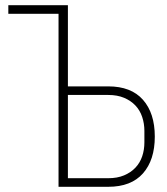

<svg xmlns="http://www.w3.org/2000/svg" viewBox="-20 -718 640 738"><path d="M205 -665H12V-698H241V-386H396Q484 -386 529.5 -334.5Q575 -283 575 -193Q575 -103 529.5 -51.5Q484 0 396 0H205ZM396 -33Q431 -33 457 -44Q483 -55 500.5 -73.5Q518 -92 526.5 -117Q535 -142 535 -171V-215Q535 -243 526.5 -268.5Q518 -294 500.5 -312.5Q483 -331 457 -342Q431 -353 396 -353H241V-33Z"/></svg>

Font: IBM Plex Mono ExtraLight
Style: Regular
Weight: 200
Monospace: yes
Designer: Mike Abbink, Paul van der Laan, Pieter van Rosmalen
Foundry: Bold Monday
Version: Version 2.3